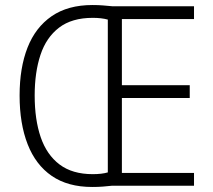

<svg xmlns="http://www.w3.org/2000/svg" viewBox="-20 -739 848 764"><path d="M348 -719Q371 -719 389 -717.5Q407 -716 428 -714H752V-663H465V-400H735V-349H465V-51H752V0H426Q408 2 389 3.5Q370 5 347 5Q250 5 186 -39Q122 -83 90 -165Q58 -247 58 -359Q58 -469 89.5 -549.5Q121 -630 185.5 -674.5Q250 -719 348 -719ZM349 -668Q266 -668 215 -629Q164 -590 141 -520.5Q118 -451 118 -359Q118 -263 142 -193Q166 -123 217 -84.5Q268 -46 349 -46Q385 -46 409 -53V-661Q384 -668 349 -668Z"/></svg>

Font: Noto Sans Myanmar UI SemiCondensed Light
Style: Regular
Weight: 300
Width: 4
Designer: Monotype Design Team
Foundry: Monotype Imaging Inc.
Version: Version 2.103; ttfautohint (v1.8.4.7-5d5b)